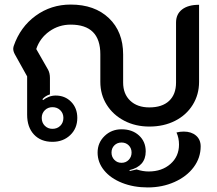

<svg xmlns="http://www.w3.org/2000/svg" viewBox="-20 -613 951 842"><path d="M99 -110V-278L45 -375Q38 -388 38 -399Q38 -403 40 -411Q69 -495 136.5 -544Q204 -593 290 -593Q395 -593 457.5 -533.5Q520 -474 520 -374V-251Q520 -201 551 -171.5Q582 -142 635 -142Q691 -142 721.5 -170.5Q752 -199 752 -251V-514Q752 -551 778.5 -571.5Q805 -592 853 -592V-254Q853 -198 825 -153Q797 -108 747.5 -83Q698 -58 635 -58Q574 -58 525 -83.5Q476 -109 448 -153.5Q420 -198 420 -254V-375Q420 -505 290 -505Q238 -505 196.5 -475.5Q155 -446 139 -398L191 -307Q199 -292 199 -271V-199Q179 -193 166 -178L169 -174Q180 -183 194.5 -188.5Q209 -194 224 -194Q265 -194 292 -166.5Q319 -139 319 -96Q319 -50 288 -20.5Q257 9 210 9Q159 9 129 -23Q99 -55 99 -110ZM258 -96Q258 -116 244.5 -129.5Q231 -143 210 -143Q190 -143 176.5 -129.5Q163 -116 163 -96Q163 -75 176.5 -61.5Q190 -48 210 -48Q231 -48 244.5 -61.5Q258 -75 258 -96ZM408 56Q408 13 438.5 -16.5Q469 -46 513 -46Q560 -46 589.5 -19Q619 8 619 51Q619 116 548 133L549 137L579 130Q606 139 632 139Q690 139 727.5 106Q765 73 765 21Q765 -8 754 -32Q769 -36 786 -36Q819 -36 839.5 -18.5Q860 -1 860 29Q860 79 829.5 120Q799 161 745.5 185Q692 209 628 209Q566 209 515.5 189Q465 169 436.5 134Q408 99 408 56ZM557 56Q557 37 544.5 24.5Q532 12 513 12Q494 12 481.5 24.5Q469 37 469 56Q469 75 481.5 88Q494 101 513 101Q532 101 544.5 88Q557 75 557 56Z"/></svg>

Font: K2D Medium
Style: Regular
Weight: 500
Designer: Katatrad Aksorn Co.,Ltd.
Foundry: Cadson Demak Co.,Ltd.
Version: Version 1.000; ttfautohint (v1.6)